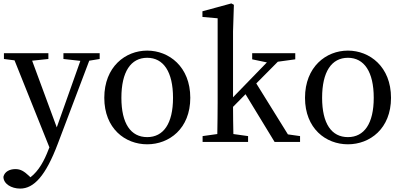

<svg xmlns="http://www.w3.org/2000/svg" viewBox="-22 -830 2356 1123"><path d="M561 -519H349V-485L448 -474L310 -85L166 -475L261 -485V-519H1V-485L63 -477L267 32L262 44C237 110 205 169 156 207L148 199C119 172 99 159 68 159C36 159 5 173 -2 204C-2 245 44 273 96 273C176 273 245 199 316 11L500 -475L561 -485Z M839 14C967 14 1091 -77 1091 -258C1091 -440 966 -534 839 -534C711 -534 588 -439 588 -258C588 -78 710 14 839 14ZM839 -28C743 -28 688 -107 688 -258C688 -410 743 -492 839 -492C934 -492 990 -410 990 -258C990 -107 934 -28 839 -28Z M1662 -44 1477 -342 1603 -469 1705 -483V-519H1453V-483L1539 -465L1341 -261V-646L1346 -802L1331 -810L1162 -764V-731L1251 -723V-230C1251 -171 1250 -106 1249 -46L1163 -34V0H1429V-34L1343 -46C1342 -97 1341 -153 1341 -205L1414 -279L1584 0H1733V-34Z M2013 14C2141 14 2265 -77 2265 -258C2265 -440 2140 -534 2013 -534C1885 -534 1762 -439 1762 -258C1762 -78 1884 14 2013 14ZM2013 -28C1917 -28 1862 -107 1862 -258C1862 -410 1917 -492 2013 -492C2108 -492 2164 -410 2164 -258C2164 -107 2108 -28 2013 -28Z"/></svg>

Font: Noto Serif SC Medium
Style: Regular
Weight: 500
Designer: Ryoko NISHIZUKA 西塚涼子 (kana & ideographs); Frank Grießhammer (Latin, Greek & Cyrillic); Wenlong ZHANG 张文龙 (bopomofo); San
Foundry: Adobe Systems Incorporated
Version: Version 1.001;PS 1.001;hotconv 16.6.54;makeotf.lib2.5.65590